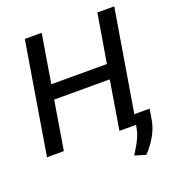

<svg xmlns="http://www.w3.org/2000/svg" viewBox="-161 -855 1075 1176"><g transform="rotate(-20 377.0 -267.0)"><path d="M13.7 0 133.8 -727.5H243.7L191.4 -411.1H553.7L606.9 -727.5H716.8L595.7 0H485.8L538.1 -316.9H175.8L123.5 0ZM706.1 -64.9 693.8 7.8Q688 41.5 673.3 74.2Q658.7 106.9 637.5 137.2Q616.2 167.5 590.8 194.3L519.5 172.9Q536.1 146 550.8 120.6Q565.4 95.2 576.4 68.6Q587.4 42 591.8 12.2L604.5 -64.9Z"/></g></svg>

Font: Inter Tight Medium
Style: Italic
Weight: 500
Italic angle: -9.39999°
Designer: Rasmus Andersson
Foundry: rsms
Version: Version 3.004